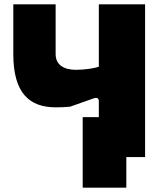

<svg xmlns="http://www.w3.org/2000/svg" viewBox="-20 -720 741 880"><path d="M359 140H559V0H645V-700H433V-414C412 -407 369 -400 328 -400C274 -400 235 -422 235 -472V-700H41V-472C41 -294 114 -228 236 -228C258 -228 279 -229 301 -231L409 -269C425 -275 433 -269 433 -256V-183H359Z"/></svg>

Font: Finlandica Black
Style: Regular
Weight: 900
Designer: Niklas Ekholm, Juho Hiilivirta, Jaakko Suomalainen
Foundry: Helsinki Type Studio
Version: Version 2.000;Glyphs 3.2 (3202)